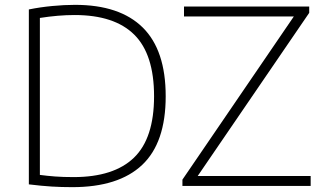

<svg xmlns="http://www.w3.org/2000/svg" viewBox="-20 -767 1335 792"><path d="M278.5 5Q233.5 5 192.8 2.5Q152 0 99 -6.5V-728Q145.5 -737.5 195.2 -742.2Q245 -747 289.5 -747Q474 -747 568.8 -653.5Q663.5 -560 663.5 -370Q663.5 -178 566.2 -86.5Q469 5 278.5 5ZM283.5 -36.5Q449.5 -36.5 532.5 -116.5Q615.5 -196.5 615.5 -370Q615.5 -543 533.8 -624Q452 -705 288 -705Q254 -705 218.5 -702Q183 -699 144.5 -693V-45.5Q174.5 -41.5 207.2 -39Q240 -36.5 283.5 -36.5ZM732.5 0V-26L1192 -699H739V-740H1255.5V-714L795.5 -41H1261.5V0Z"/></svg>

Font: Encode Sans SmExp XLt
Style: Regular
Weight: 200
Width: 6
Designer: Multiple Designers
Foundry: Impallari Type
Version: Version 3.002; ttfautohint (v1.8.3) -l 8 -r 50 -G 200 -x 14 